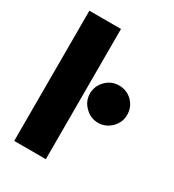

<svg xmlns="http://www.w3.org/2000/svg" viewBox="-171 -797 808 894"><g transform="rotate(30 233.0 -350.0)"><path d="M45 -700V0H215V-700ZM440 -368Q440 -409 411 -439Q381 -468 340 -468Q299 -468 270 -439Q240 -409 240 -368Q240 -327 270 -298Q299 -268 340 -268Q381 -268 411 -298Q440 -327 440 -368Z"/></g></svg>

Font: Unageo
Style: Black
Weight: 900
Designer: Richard Sepsi
Foundry: Richard Sepsi
Version: Version 2.000